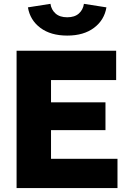

<svg xmlns="http://www.w3.org/2000/svg" viewBox="-20 -963 654 983"><path d="M64.9 0V-703.1H574.7V-553.2H241.2V-439H520V-296.9H241.2V-149.9H581.5V0ZM324.2 -780.8Q239.7 -780.8 186.8 -820.3Q133.8 -859.9 123 -925.3L238.3 -943.4Q242.7 -913.1 264.4 -893.8Q286.1 -874.5 324.2 -874.5Q362.3 -874.5 383.8 -893.8Q405.3 -913.1 409.7 -943.4L524.9 -925.3Q514.2 -860.4 461.4 -820.6Q408.7 -780.8 324.2 -780.8Z"/></svg>

Font: Schibsted Grotesk ExtraBold
Style: Regular
Weight: 800
Designer: Bakken & Baeck AS, Henrik Kongsvoll
Foundry: Schibsted ASA
Version: Version 1.100; ttfautohint (v1.8.4.7-5d5b);gftools[0.9.25]